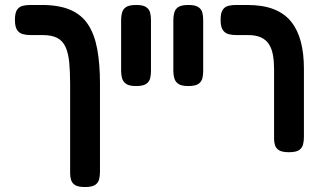

<svg xmlns="http://www.w3.org/2000/svg" viewBox="-20 -603 1284 772"><path d="M322 149Q295 149 282.5 141.5Q270 134 266 121Q262 108 262 94V-264Q262 -314 258.5 -351Q255 -388 244 -413Q233 -438 211 -450Q189 -462 151 -462H102Q85 -462 71 -466Q57 -470 48.5 -483Q40 -496 40 -523Q40 -551 48.5 -563.5Q57 -576 71 -579.5Q85 -583 101 -583H148Q217 -583 262.5 -563.5Q308 -544 334 -504.5Q360 -465 371 -405.5Q382 -346 382 -267V88Q382 104 378.5 118Q375 132 362.5 140.5Q350 149 322 149Z M527 -257Q500 -257 487.5 -265.5Q475 -274 471 -288Q467 -302 467 -317V-524Q467 -539 471 -553Q475 -567 487.5 -575Q500 -583 528 -583Q555 -583 567.5 -574.5Q580 -566 583.5 -552.5Q587 -539 587 -523V-316Q587 -301 583.5 -287.5Q580 -274 567.5 -265.5Q555 -257 527 -257Z M737 -257Q710 -257 697.5 -265.5Q685 -274 681 -288Q677 -302 677 -317V-524Q677 -539 681 -553Q685 -567 697.5 -575Q710 -583 738 -583Q765 -583 777.5 -574.5Q790 -566 793.5 -552.5Q797 -539 797 -523V-316Q797 -301 793.5 -287.5Q790 -274 777.5 -265.5Q765 -257 737 -257Z M1142 9Q1115 9 1102.5 1.5Q1090 -6 1086 -18.5Q1082 -31 1082 -45V-325Q1082 -356 1077.5 -381.5Q1073 -407 1061.5 -425Q1050 -443 1029.5 -452.5Q1009 -462 977 -462H929Q912 -462 898 -466Q884 -470 875.5 -483Q867 -496 867 -523Q867 -551 875.5 -563.5Q884 -576 898 -579.5Q912 -583 928 -583H974Q1037 -583 1080.5 -566Q1124 -549 1150.5 -516Q1177 -483 1189.5 -435.5Q1202 -388 1202 -327V-52Q1202 -36 1198.5 -22Q1195 -8 1182.5 0.5Q1170 9 1142 9Z"/></svg>

Font: Fredoka Condensed Medium
Style: Regular
Weight: 500
Width: 3
Designer: Ben Nathan
Foundry: Milena B. Brandão, Ben Nathan
Version: Version 2.001